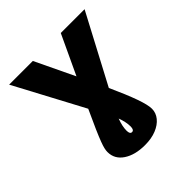

<svg xmlns="http://www.w3.org/2000/svg" viewBox="-241 -908 1304 1304"><g transform="rotate(-45 410.5 -256.5)"><path d="M47.9 -727.5H275.4L411.1 -443.8L543.9 -727.5H772.5L510.7 -232.9Q564 -115.7 591.1 -39.6Q618.2 36.6 618.2 74.2Q618.2 113.8 592 146Q565.9 178.2 519.3 197Q472.7 215.8 410.2 215.8Q315.4 215.8 255.9 176.3Q196.3 136.7 196.3 68.4Q196.3 54.7 200.2 36.9Q204.1 19 215.8 -12.2Q227.5 -43.5 250.5 -96.2Q273.4 -148.9 312 -231.9ZM411.1 -38.6Q390.6 15.1 390.6 57.6Q390.6 90.8 410.2 90.8Q430.7 90.8 430.7 56.6Q430.7 14.6 411.1 -38.6Z"/></g></svg>

Font: Inter Black
Style: Regular
Weight: 900
Designer: Rasmus Andersson
Foundry: rsms
Version: Version 4.000;git-a52131595